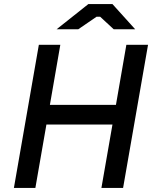

<svg xmlns="http://www.w3.org/2000/svg" viewBox="-20 -919 760 939"><path d="M598 -700 547 -406H224L275 -700H170L48 0H153L207 -310H530L476 0H582L704 -700ZM257 -776H363L452 -837H470L536 -776H641L530 -899H412Z"/></svg>

Font: Fixel Display Medium
Style: Italic
Weight: 500
Italic angle: -10°
Designer: AlfaBravo + MacPaw
Foundry: Kyrylo Tkachov, Marchela Mozhyna, Serhii Makarenko, Maria Weinstein, Zakhar Kryvoshyya
Version: Version 1.210;Glyphs 3.2 (3217)